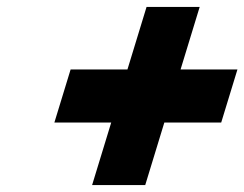

<svg xmlns="http://www.w3.org/2000/svg" viewBox="-20 -691 704 553"><path d="M398.3 -158 453.3 -338H617.1L663.9 -491H500.1L555.1 -671H402.1L347.1 -491H183.4L136.6 -338H300.3L245.3 -158Z"/></svg>

Font: Hussar
Style: BdSuprConOblThree
Weight: 700
Foundry: Cannot Into Space Fonts
Version: Version 2.00